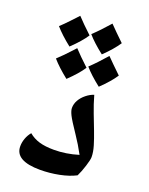

<svg xmlns="http://www.w3.org/2000/svg" viewBox="-174 -1034 888 1142"><g transform="rotate(20 269.5 -462.5)"><path d="M226.1 20Q67.9 20 67.9 -71.8Q67.9 -96.7 77.1 -122.1Q86.4 -147.5 103 -167Q131.8 -142.6 169.7 -131.3Q207.5 -120.1 262.7 -120.1Q339.4 -120.1 417 -144Q387.2 -199.7 354 -248.5Q304.7 -321.3 291.7 -347.9Q278.8 -374.5 278.8 -391.1Q278.8 -417 292.2 -440.7Q305.7 -464.4 329.1 -483.2Q352.5 -502 377 -509.8Q392.6 -454.1 412.1 -403.8Q431.6 -353.5 448.7 -308.8Q465.8 -264.2 477.3 -225.8Q488.8 -187.5 488.8 -155.8Q488.8 -139.2 475.6 -97.2Q462.4 -55.2 447.8 -25.9Q405.8 -3.9 345.9 8.1Q286.1 20 226.1 20ZM278.8 -645Q249 -599.1 189 -542Q126 -591.8 88.9 -634.8Q127.4 -670.4 166 -712.9L187 -735.8Q221.7 -698.2 278.8 -645ZM475.1 -667Q444.3 -620.1 385.7 -564Q321.3 -614.3 286.1 -655.8Q328.6 -695.3 382.8 -757.8Q415 -724.6 475.1 -667ZM230 -832Q200.2 -786.1 140.1 -729Q77.1 -778.8 40 -821.8Q66.4 -846.2 92.3 -874Q118.2 -901.9 138.2 -922.9Q172.9 -885.3 230 -832ZM425.8 -854Q394 -805.7 336.9 -751Q273.4 -800.3 236.8 -842.8Q281.7 -884.8 334 -944.8Q371.6 -905.8 425.8 -854Z"/></g></svg>

Font: Sahl Naskh
Style: Bold
Weight: 700
Designer: Pascal Zoghbi
Version: Version 1.001